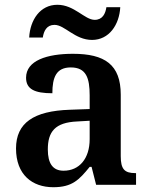

<svg xmlns="http://www.w3.org/2000/svg" viewBox="-20 -773 626 803"><path d="M365 -606C436 -606 479 -669 483 -743H425C421 -716 409 -690 376 -690C334 -690 291 -753 220 -753C148 -753 106 -690 102 -616H159C163 -643 175 -669 208 -669C251 -669 293 -606 365 -606ZM203 10C282 10 311 -21 355 -75H363L382 0H549V-49H546C501 -49 485 -65 485 -120V-377C485 -503 418 -548 285 -548C177 -548 89 -520 89 -448C89 -400 125 -383 199 -383C199 -449 215 -491 276 -491C341 -491 355 -446 355 -374V-317L272 -314C121 -309 47 -259 47 -152C47 -42 115 10 203 10ZM246 -59C201 -59 180 -89 180 -148C180 -222 210 -261 303 -265L355 -268V-191C355 -110 312 -59 246 -59Z"/></svg>

Font: Noto Serif Devanagari SemiBold
Style: Regular
Weight: 600
Designer: Universal Thirst, Indian Type Foundry and the Monotype Design Team
Foundry: Monotype Imaging Inc.
Version: Version 2.004